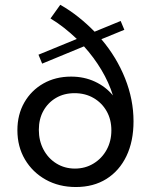

<svg xmlns="http://www.w3.org/2000/svg" viewBox="-20 -752 604 787"><path d="M489.7 -629.9 395.5 -591.3Q458 -517.6 492.7 -430.7Q527.3 -343.8 527.3 -254.9Q527.3 -172.9 498.3 -112.3Q469.2 -51.8 416.3 -18.6Q363.3 14.6 291 14.6Q221.7 14.6 167.5 -15.6Q113.3 -45.9 82.3 -98.4Q51.3 -150.9 51.3 -218.3Q51.3 -282.2 79.6 -331.8Q107.9 -381.3 157.7 -409.7Q207.5 -438 271.5 -438Q324.7 -438 368.9 -417.5Q413.1 -397 442.9 -360.8Q426.3 -414.1 395.8 -465.3Q365.2 -516.6 324.2 -562L152.8 -491.2L137.7 -527.8L294.9 -592.3Q270.5 -615.7 243.7 -637Q216.8 -658.2 187 -676.3L227.1 -732.4Q267.1 -709.5 302.2 -681.4Q337.4 -653.3 367.7 -622.1L474.6 -666ZM287.1 -61Q329.6 -61 363.5 -81.8Q397.5 -102.5 417 -137.9Q436.5 -173.3 436.5 -217.8Q436.5 -262.2 417 -296.4Q397.5 -330.6 363.5 -350.3Q329.6 -370.1 285.6 -370.1Q242.7 -370.1 209.7 -350.8Q176.8 -331.5 158 -297.9Q139.2 -264.2 139.2 -219.7Q139.2 -174.8 158.4 -138.7Q177.7 -102.5 211.4 -81.8Q245.1 -61 287.1 -61Z"/></svg>

Font: Kumbh Sans
Style: Regular
Weight: 400
Version: Version 1.005